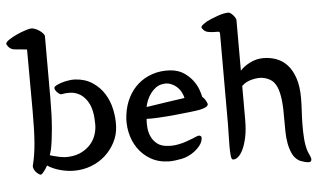

<svg xmlns="http://www.w3.org/2000/svg" viewBox="-53 -782 1581 941"><g transform="rotate(-5 738.0 -311.0)"><path d="M102 -596Q89 -598 67 -599.5Q45 -601 34 -603Q20 -607 11.5 -617.5Q3 -628 3 -632Q3 -641 20.5 -652.5Q38 -664 60 -674Q82 -684 103 -690.5Q124 -697 131 -697Q140 -697 151 -692.5Q162 -688 171.5 -681.5Q181 -675 188 -667Q195 -659 195 -653V-350Q195 -264 189.5 -200Q184 -136 176 -98L168 -70Q174 -68 185 -65Q196 -62 209.5 -59Q223 -56 238 -54.5Q253 -53 268 -55Q300 -58 325 -71Q350 -84 367.5 -103.5Q385 -123 394 -148.5Q403 -174 403 -201Q403 -271 382 -308.5Q361 -346 328 -359Q311 -366 291.5 -366.5Q272 -367 251 -363Q247 -362 241.5 -365.5Q236 -369 231 -374Q226 -379 222.5 -385Q219 -391 219 -396Q219 -402 229.5 -408Q240 -414 256 -419Q272 -424 290.5 -427Q309 -430 324 -429Q373 -426 408.5 -402.5Q444 -379 466 -344Q488 -309 497 -266Q506 -223 504 -183Q502 -141 483 -104.5Q464 -68 434 -41Q404 -14 364.5 1Q325 16 281 16Q246 16 210.5 6Q175 -4 150 -21Q147 -15 142.5 -8Q138 -1 133 5.5Q128 12 123.5 16.5Q119 21 115 21Q113 21 107 17.5Q101 14 95 8Q89 2 84.5 -6.5Q80 -15 80 -24Q87 -51 91.5 -79Q96 -107 98.5 -139.5Q101 -172 102 -211Q103 -250 103 -298Z M748 11Q696 10 657.5 -12.5Q619 -35 595 -70.5Q571 -106 562 -149.5Q553 -193 559 -235Q565 -281 584.5 -319Q604 -357 634 -383Q664 -409 704 -422.5Q744 -436 791 -433Q831 -430 858 -412Q885 -394 902 -371Q919 -348 927 -325Q935 -302 937 -290Q947 -282 954 -269Q961 -256 961 -251Q958 -236 920 -228Q905 -225 870 -221Q835 -217 794.5 -213Q754 -209 715.5 -207Q677 -205 656 -206Q654 -187 656 -163Q658 -139 668 -117.5Q678 -96 698 -81Q718 -66 752 -65Q774 -63 799.5 -68Q825 -73 835 -77Q873 -90 890 -98Q907 -106 914 -98Q920 -92 912.5 -71Q905 -50 875 -26Q845 -3 810 4Q775 11 748 11ZM850 -292Q847 -307 838.5 -322.5Q830 -338 816.5 -349.5Q803 -361 785.5 -367Q768 -373 748 -369Q729 -366 714.5 -355Q700 -344 689 -329Q678 -314 671 -297Q664 -280 661 -264Q715 -272 760 -279Q805 -286 850 -292Z M1051 -590Q1051 -601 1043 -601Q1034 -601 1018.5 -601.5Q1003 -602 991 -605Q979 -608 971 -617Q963 -626 963 -629Q963 -636 974 -644Q985 -652 992 -656Q1016 -668 1047.5 -679Q1079 -690 1100 -690Q1106 -690 1112.5 -685Q1119 -680 1124.5 -673.5Q1130 -667 1133.5 -660.5Q1137 -654 1137 -650V-401Q1154 -421 1185.5 -437Q1217 -453 1252 -453Q1286 -453 1316.5 -441.5Q1347 -430 1369.5 -405Q1392 -380 1405.5 -340Q1419 -300 1419 -243Q1419 -215 1417 -181Q1415 -147 1414.5 -112Q1414 -77 1416.5 -42.5Q1419 -8 1428 20Q1433 33 1440 48.5Q1447 64 1439 72Q1435 75 1427 74.5Q1419 74 1410 71.5Q1401 69 1392.5 66Q1384 63 1380 60Q1360 47 1349.5 24Q1339 1 1334 -26Q1329 -53 1328.5 -82Q1328 -111 1328 -137Q1329 -199 1324.5 -239Q1320 -279 1309.5 -303.5Q1299 -328 1283 -339.5Q1267 -351 1245 -356Q1222 -361 1189.5 -353.5Q1157 -346 1137 -326V-160Q1137 -111 1129.5 -75Q1122 -39 1110.5 -15Q1099 9 1085.5 20Q1072 31 1060 29Q1053 28 1051 9Q1049 -10 1049 -37.5Q1049 -65 1050 -95Q1051 -125 1051 -149Z"/></g></svg>

Font: Yeon Sung
Style: Regular
Weight: 400
Version: Version 1.001